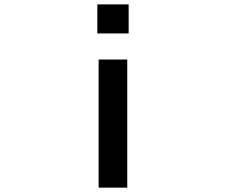

<svg xmlns="http://www.w3.org/2000/svg" viewBox="-20 -839 1040 884"><path d="M428.2 -685.1V-818.8H572.3V-685.1ZM434.1 24.9V-564.9H565.9V24.9Z"/></svg>

Font: BIZ UDGothic
Style: Bold
Weight: 700
Monospace: yes
Designer: TypeBank Co., Ltd.
Foundry: Morisawa Inc.
Version: Version 1.05